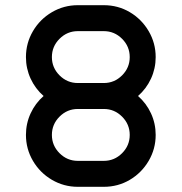

<svg xmlns="http://www.w3.org/2000/svg" viewBox="-20 -720 700 740"><path d="M180 -200Q180 -159 209.5 -129.5Q239 -100 280 -100H380Q421 -100 450.5 -129.5Q480 -159 480 -200Q480 -241 450.5 -270.5Q421 -300 380 -300H280Q239 -300 209.5 -270.5Q180 -241 180 -200ZM148 -350Q116 -378 98 -417Q80 -456 80 -500Q80 -554 107 -600Q134 -646 180 -673Q226 -700 280 -700H380Q435 -700 480.5 -673Q526 -646 553 -600Q580 -554 580 -500Q580 -456 562 -417Q544 -378 512 -350Q544 -322 562 -283Q580 -244 580 -200Q580 -146 553 -100Q526 -54 480.5 -27Q435 0 380 0H280Q226 0 180 -27Q134 -54 107 -100Q80 -146 80 -200Q80 -244 98 -283Q116 -322 148 -350ZM280 -400H380Q421 -400 450.5 -429.5Q480 -459 480 -500Q480 -541 450.5 -570.5Q421 -600 380 -600H280Q239 -600 209.5 -570.5Q180 -541 180 -500Q180 -459 209.5 -429.5Q239 -400 280 -400Z"/></svg>

Font: SB Skate blade
Style: Regular
Weight: 400
Designer: Valerio Brotto (Silverblur_type)
Version: Version 1.003